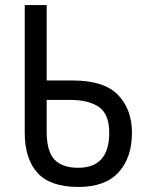

<svg xmlns="http://www.w3.org/2000/svg" viewBox="-20 -734 585 761"><path d="M503 -208Q503 -300 448 -357.5Q393 -415 268 -415H165V-714H78V-209Q78 -105 128.5 -49Q179 7 291 7Q397 7 450 -51Q503 -109 503 -208ZM165 -213V-338H258Q332 -338 372.5 -309.5Q413 -281 413 -208Q413 -69 290 -69Q227 -69 196 -101.5Q165 -134 165 -213Z"/></svg>

Font: Noto Sans UI SemiCondensed
Style: Regular
Weight: 400
Width: 4
Designer: Monotype Design Team
Foundry: Monotype Imaging Inc.
Version: 1.001